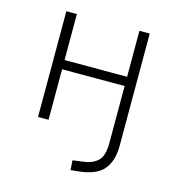

<svg xmlns="http://www.w3.org/2000/svg" viewBox="-103 -581 794 863"><g transform="rotate(15 294.0 -149.5)"><path d="M303 193 300 148 346 142Q390 137 415 114Q440 91 440 31V-235H149V0H100V-492H149V-278H440V-492H488V30Q488 68 479 95.5Q470 123 453 142.5Q436 162 410 172.5Q384 183 350 188Z"/></g></svg>

Font: Nunito Sans 7pt SemiCondensed ExtraLight
Style: Regular
Weight: 250
Width: 4
Designer: Vernon Adams
Foundry: Vernon Adams
Version: Version 3.101;gftools[0.9.27]